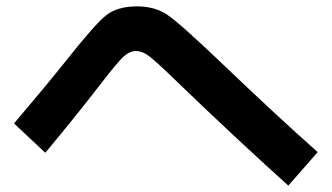

<svg xmlns="http://www.w3.org/2000/svg" viewBox="-20 -633 1040 602"><path d="M122 -154 24 -246Q121 -360 185 -440Q279 -559 314 -586Q349 -613 410 -613Q465 -613 504 -587Q543 -561 674 -436Q838 -279 976 -156L884 -51Q711 -207 538 -374Q469 -441 447.5 -457Q426 -473 407 -473Q387 -473 368 -456Q349 -439 299 -374Q210 -259 122 -154Z"/></svg>

Font: M PLUS 1p
Style: Bold
Weight: 700
Version: Version 1.062